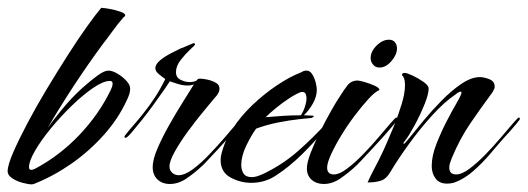

<svg xmlns="http://www.w3.org/2000/svg" viewBox="-20 -478 1382 503"><path d="M63 5Q55 5 39.5 1Q24 -3 12 -11Q0 -19 0 -29Q0 -45 14.5 -78.5Q29 -112 52 -155.5Q75 -199 103 -245.5Q131 -292 158.5 -335Q186 -378 209 -410Q232 -442 244 -456Q245 -458 247 -457.5Q249 -457 250 -457Q254 -457 268 -454.5Q282 -452 295 -447.5Q308 -443 308 -438Q308 -436 306.5 -435Q305 -434 303 -432Q289 -416 276 -398Q263 -380 249 -362Q171 -256 105 -143Q128 -175 153.5 -204.5Q179 -234 209 -259Q218 -267 235.5 -280Q253 -293 264 -293Q274 -293 287 -285.5Q300 -278 310.5 -267Q321 -256 321 -246Q321 -238 318.5 -230.5Q316 -223 312 -215Q290 -167 252 -124.5Q214 -82 167.5 -49.5Q121 -17 71 3Q69 4 67 4.5Q65 5 63 5ZM62 -33Q64 -33 67 -34Q70 -35 72 -36Q136 -70 187.5 -124Q239 -178 270 -242Q272 -246 273.5 -250.5Q275 -255 275 -259Q275 -266 268 -266Q251 -266 224.5 -248Q198 -230 169 -202Q140 -174 114 -142.5Q88 -111 72 -83.5Q56 -56 56 -40Q56 -33 62 -33Z M425 4Q405 4 392.5 -8Q380 -20 380 -40Q380 -60 392.5 -89Q405 -118 423 -150Q441 -182 459 -210.5Q477 -239 488 -257Q481 -254 471 -254Q460 -254 448 -257.5Q436 -261 425 -265Q422 -260 410.5 -243.5Q399 -227 383.5 -205.5Q368 -184 352 -164Q336 -144 324.5 -130.5Q313 -117 309 -117Q306 -117 306 -120Q306 -122 309 -125Q320 -139 331.5 -152Q343 -165 354 -179Q371 -200 386 -223Q401 -246 413 -271Q407 -275 397 -283Q387 -291 387 -299Q387 -310 400 -320.5Q413 -331 429 -339Q445 -347 453 -351Q457 -352 471.5 -358.5Q486 -365 487 -365Q491 -365 491 -361Q491 -360 478.5 -348.5Q466 -337 453.5 -321Q441 -305 441 -289Q441 -275 453 -269Q465 -263 477 -263Q488 -263 495 -267Q498 -272 503 -272Q511 -272 523 -269.5Q535 -267 545 -261.5Q555 -256 555 -246Q555 -239 551 -232.5Q547 -226 542 -221Q532 -209 512.5 -185.5Q493 -162 472.5 -134Q452 -106 438 -81Q424 -56 424 -42Q424 -32 431 -25.5Q438 -19 448 -19Q464 -19 485 -34.5Q506 -50 527.5 -72.5Q549 -95 568 -117Q587 -139 600 -154.5Q613 -170 615 -170Q619 -170 619 -166Q619 -164 609 -152Q599 -140 583.5 -122.5Q568 -105 551.5 -87.5Q535 -70 523 -57Q511 -44 507 -41Q491 -26 469.5 -11Q448 4 425 4Z M638 1Q610 1 584 -13Q558 -27 558 -59Q558 -63 558.5 -66.5Q559 -70 560 -74Q568 -108 589.5 -141Q611 -174 641.5 -203Q672 -232 705.5 -254.5Q739 -277 770 -289Q773 -291 776 -292Q779 -293 783 -293Q792 -293 798 -283.5Q804 -274 807 -262Q810 -250 810 -243Q810 -225 799.5 -206.5Q789 -188 776 -176Q782 -176 788 -175.5Q794 -175 800 -175Q802 -175 802 -173Q802 -172 800 -171Q798 -170 796 -169L766 -166Q738 -163 708 -157Q678 -151 651 -141Q638 -123 625 -96Q612 -69 612 -46Q612 -33 618 -23.5Q624 -14 639 -14Q648 -14 657.5 -17.5Q667 -21 675 -25Q723 -49 761 -82.5Q799 -116 835 -155Q837 -157 838 -157Q840 -157 840 -155Q840 -152 838 -148.5Q836 -145 834 -143Q807 -109 772 -74.5Q737 -40 701 -17Q673 1 638 1ZM676 -171Q699 -173 722 -174.5Q745 -176 768 -176Q774 -184 778.5 -197.5Q783 -211 783 -221Q783 -226 781 -231.5Q779 -237 772 -237H769Q757 -233 738.5 -221Q720 -209 703 -195Q686 -181 676 -171Z M974 -301Q964 -301 957.5 -308.5Q951 -316 951 -326Q951 -343 966.5 -358.5Q982 -374 999 -374Q1009 -374 1014.5 -367.5Q1020 -361 1020 -351Q1020 -335 1005.5 -318Q991 -301 974 -301ZM828 4Q809 4 796.5 -7Q784 -18 784 -37Q784 -52 794 -78Q804 -104 819 -134Q834 -164 848.5 -189.5Q863 -215 872 -228Q880 -241 890 -254Q900 -267 917 -267Q922 -267 935.5 -263Q949 -259 961.5 -253.5Q974 -248 974 -242Q963 -238 946 -219.5Q929 -201 910 -176Q891 -151 874.5 -124Q858 -97 847.5 -74Q837 -51 837 -39Q837 -21 855 -21Q869 -21 889 -36Q909 -51 930.5 -73Q952 -95 971 -117.5Q990 -140 1003 -155Q1016 -170 1018 -170Q1022 -170 1022 -166Q1022 -164 1012 -152Q1002 -140 986.5 -122.5Q971 -105 954.5 -87.5Q938 -70 926 -57Q914 -44 910 -41Q894 -26 872.5 -11Q851 4 828 4Z M1151 3Q1131 3 1121 -10.5Q1111 -24 1111 -43Q1111 -69 1123 -100Q1135 -131 1150 -160Q1165 -189 1177 -209.5Q1189 -230 1189 -236Q1189 -238 1187 -238Q1184 -238 1180 -235.5Q1176 -233 1174 -231Q1144 -211 1111.5 -175Q1079 -139 1050.5 -99.5Q1022 -60 1003 -28Q992 -9 977.5 -4.5Q963 0 943 0Q950 -16 958 -31Q966 -46 973 -60Q985 -84 995 -107.5Q1005 -131 1015 -155Q1023 -176 1032 -204.5Q1041 -233 1041 -255Q1041 -261 1040 -267Q1039 -273 1036 -278Q1033 -281 1033 -281Q1033 -287 1040 -287Q1046 -287 1061 -280Q1076 -273 1089.5 -263.5Q1103 -254 1103 -246Q1103 -231 1091.5 -203Q1080 -175 1065.5 -148.5Q1051 -122 1041 -109Q1040 -108 1038.5 -106Q1037 -104 1037 -102L1038 -101Q1040 -101 1054 -118.5Q1068 -136 1089.5 -162Q1111 -188 1137 -214.5Q1163 -241 1189 -258.5Q1215 -276 1237 -276Q1248 -276 1262 -270.5Q1276 -265 1276 -251Q1276 -247 1274 -243.5Q1272 -240 1270 -236Q1239 -194 1212 -154.5Q1185 -115 1164 -65Q1162 -59 1159.5 -52.5Q1157 -46 1157 -39Q1157 -21 1175 -21Q1190 -21 1210 -36Q1230 -51 1251.5 -73Q1273 -95 1292 -117.5Q1311 -140 1324 -155Q1337 -170 1339 -170Q1342 -170 1342 -166Q1342 -165 1333.5 -154.5Q1325 -144 1316 -134Q1307 -124 1304 -121Q1287 -102 1265.5 -76.5Q1244 -51 1220 -30Q1196 -9 1171 0Q1162 3 1151 3Z"/></svg>

Font: Caramel
Style: Regular
Weight: 400
Designer: Robert E. Leuschke
Foundry: Robert E. Leuschke
Version: Version 1.010